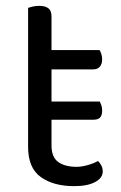

<svg xmlns="http://www.w3.org/2000/svg" viewBox="-20 -623 412 656"><path d="M109 -214 105 -276H321Q323 -272 326 -264Q329 -256 329 -246Q329 -228 321.5 -221Q314 -214 300 -214ZM76 -264H156V-126Q156 -86 179 -69.5Q202 -53 242 -53Q259 -53 280 -59Q301 -65 315 -73Q321 -67 326 -58Q331 -49 331 -37Q331 -15 305 -1Q279 13 233 13Q163 13 119.5 -18Q76 -49 76 -121ZM117 -386V-452H320Q323 -448 326 -439Q329 -430 329 -420Q329 -404 321 -395Q313 -386 299 -386ZM156 -234H76V-596Q81 -598 91.5 -600.5Q102 -603 114 -603Q135 -603 145.5 -594.5Q156 -586 156 -567Z"/></svg>

Font: Baloo Bhaijaan 2
Style: Regular
Weight: 400
Designer: Sanskriti Dholi, Noopur Datye and Ek Type
Foundry: Ek Type
Version: Version 1.701